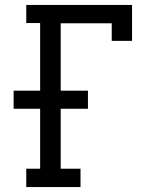

<svg xmlns="http://www.w3.org/2000/svg" viewBox="-20 -755 640 775"><path d="M86 0V-74H142V-316H35V-389H142V-662H86V-735H513V-590H431V-661H225V-389H335V-316H225V-74H305V0Z"/></svg>

Font: Iosevka Curly Slab Extended
Style: Regular
Weight: 400
Width: 7
Monospace: yes
Designer: Belleve Invis
Foundry: Belleve Invis
Version: Version 11.1.0; ttfautohint (v1.8.3)